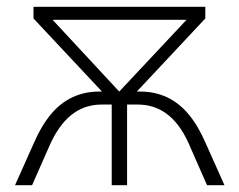

<svg xmlns="http://www.w3.org/2000/svg" viewBox="-20 -542 700 562"><path d="M24 0 79 -123Q101 -174 129 -207.5Q157 -241 192.5 -257.5Q228 -274 270 -274H391Q433 -274 468.5 -257.5Q504 -241 532 -207.5Q560 -174 582 -123L637 0H586L538 -109Q512 -173 473.5 -204.5Q435 -236 383 -236H352V0H307V-236H278Q226 -236 187.5 -204.5Q149 -173 122 -109L74 0ZM329 -274 526 -484H134ZM286 -266 78 -488V-522H581V-488L373 -266Z"/></svg>

Font: MOST Montserrat Light
Style: Regular
Weight: 300
Designer: Julieta Ulanovsky
Foundry: Julieta Ulanovsky
Version: Version 8.000;March 11, 2024;FontCreator 15.0.0.2926 64-bit